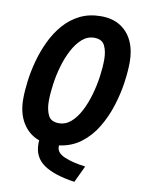

<svg xmlns="http://www.w3.org/2000/svg" viewBox="-97 -774 756 1029"><g transform="rotate(10 281.0 -259.5)"><path d="M381 190Q326 182 284 168.5Q242 155 213.5 135.5Q185 116 170.5 88Q156 60 156 24Q156 19 156 14Q156 9 157 4Q99 -17 66.5 -70Q34 -123 34 -200Q34 -244 41 -298.5Q48 -353 63.5 -410Q79 -467 104.5 -520.5Q130 -574 167 -616.5Q204 -659 254 -684Q304 -709 369 -709Q430 -709 473 -682.5Q516 -656 539 -607.5Q562 -559 562 -494Q562 -444 553 -381Q544 -318 523.5 -253Q503 -188 469 -131Q435 -74 384.5 -35.5Q334 3 266 12V20Q266 53 311.5 72Q357 91 424 99ZM244 -105Q281 -105 310 -130.5Q339 -156 360.5 -197.5Q382 -239 396.5 -289.5Q411 -340 418 -390.5Q425 -441 425 -484Q425 -528 410 -558.5Q395 -589 353 -589Q316 -589 287 -563.5Q258 -538 236 -496.5Q214 -455 199.5 -405Q185 -355 178 -304Q171 -253 171 -211Q171 -167 186 -136Q201 -105 244 -105Z"/></g></svg>

Font: Ubuntu Sans Mono
Style: Bold Italic
Weight: 700
Italic angle: -13.5°
Monospace: yes
Designer: Dalton Maag Ltd
Foundry: Dalton Maag Ltd
Version: Version 1.006